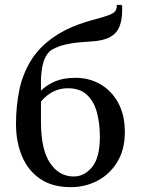

<svg xmlns="http://www.w3.org/2000/svg" viewBox="-20 -762 582 792"><path d="M462 -742H480L484 -738V-722Q484 -682 473.5 -654Q463 -626 435.5 -610Q408 -594 357 -591Q302 -588 271 -582.5Q240 -577 223.5 -570.5Q207 -564 194 -557Q158 -534 151 -462Q149 -447 149 -428.5Q149 -410 149 -388Q172 -411 206.5 -426Q241 -441 291 -441Q348 -441 394 -414.5Q440 -388 467.5 -338Q495 -288 495 -217Q495 -146 464.5 -95Q434 -44 383 -17Q332 10 272 10Q196 10 146 -24Q96 -58 71 -117Q46 -176 46 -250Q46 -323 59.5 -389.5Q73 -456 108 -513Q143 -570 208 -613.5Q273 -657 375 -683Q412 -693 431 -700.5Q450 -708 456 -717Q462 -726 462 -742ZM149 -259Q149 -145 186.5 -89.5Q224 -34 284 -34Q328 -34 360 -73Q392 -112 392 -198Q392 -252 380 -297.5Q368 -343 339 -370.5Q310 -398 260 -398Q195 -398 149 -343Z"/></svg>

Font: Spectral Medium
Style: Regular
Weight: 500
Designer: Jean-Baptiste Levee
Foundry: Production Type
Version: Version 2.001